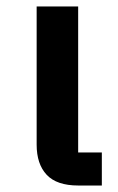

<svg xmlns="http://www.w3.org/2000/svg" viewBox="-20 -572 363 592"><path d="M221 0Q155 0 124 -33Q93 -66 93 -126V-552H221V-102H294V0Z"/></svg>

Font: IBM Plex Sans Thai SemiBold
Style: Regular
Weight: 600
Designer: Mike Abbink, Paul van der Laan, Pieter van Rosmalen, Ben Mitchell, Mark Frömberg
Foundry: Bold Monday
Version: Version 1.1